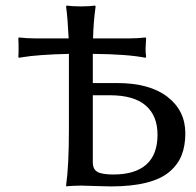

<svg xmlns="http://www.w3.org/2000/svg" viewBox="-20 -668 704 691"><path d="M228 -200.2V-474.1Q174.8 -473.1 129.6 -469.7Q84.5 -466.3 66.4 -462.9L47.9 -460L45.9 -463.9Q46.9 -470.7 46.9 -492.2Q46.9 -515.6 45.9 -529.8L47.9 -533.2Q76.2 -529.8 107.9 -529.8H227.1Q223.6 -602.5 217.8 -645L220.2 -647.9Q238.8 -645 271 -645Q303.7 -645 321.8 -647.9L324.2 -645Q316.4 -591.3 314.9 -529.8H443.8Q475.6 -529.8 503.9 -533.2L505.9 -529.8Q503.9 -501.5 503.9 -493.2Q503.9 -477.5 505.9 -463.9L503.9 -460Q438.5 -473.1 314 -474.1V-369.1H401.9Q518.1 -369.1 582.5 -319.6Q647 -270 647 -188Q647 -142.6 633.3 -108.6Q619.6 -74.7 589.1 -49.1Q558.6 -23.4 505.9 -10.3Q453.1 2.9 378.9 2.9Q359.9 2.9 323.2 1.5Q286.6 0 272.9 0Q257.8 0 244.4 0.7Q231 1.5 225.1 2L219.2 2.9L217.8 0Q228 -71.3 228 -200.2ZM314 -325.2V-84Q314 -59.1 330.3 -49.6Q346.7 -40 388.2 -40Q466.3 -40 506.6 -75.9Q546.9 -111.8 546.9 -183.1Q546.9 -251.5 504.4 -288.3Q461.9 -325.2 375 -325.2Z"/></svg>

Font: Linear Smooth
Style: Regular
Weight: 400
Designer: Philipp H. Poll, Flanker
Foundry: Philipp H. Poll, reworked by Flanker
Version: Version 1.061 | FøM Fix